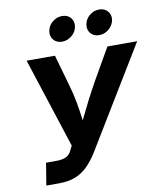

<svg xmlns="http://www.w3.org/2000/svg" viewBox="-100 -1025 938 1105"><g transform="rotate(-10 369.5 -472.5)"><path d="M80.1 0 101.6 -129.9H160.6Q197.3 -129.9 218.3 -140.1Q239.3 -150.4 250.5 -173.8L264.2 -201.2L93.3 -727.5H258.8L310.1 -546.9Q326.2 -492.2 335.2 -441.9Q344.2 -391.6 349.9 -345.9Q355.5 -300.3 361.3 -259.3H315.9Q335.9 -300.3 357.7 -345.7Q379.4 -391.1 405 -441.2Q430.7 -491.2 461.9 -546.9L565.4 -727.5H739.3L382.8 -141.1Q354.5 -95.2 322.8 -63.7Q291 -32.2 250.7 -16.1Q210.4 0 156.2 0ZM530.8 -799.8Q499.5 -799.8 481.2 -821Q462.9 -842.3 468.3 -872.6Q473.1 -903.3 498.3 -924.3Q523.4 -945.3 555.2 -945.3Q586.4 -945.3 604.7 -924.3Q623 -903.3 618.2 -872.6Q612.8 -842.3 587.4 -821Q562 -799.8 530.8 -799.8ZM314 -799.8Q282.7 -799.8 264.4 -821Q246.1 -842.3 251.5 -872.6Q256.3 -903.3 281.5 -924.3Q306.6 -945.3 338.4 -945.3Q370.1 -945.3 388.2 -924.3Q406.2 -903.3 401.4 -872.6Q396.5 -842.3 371.1 -821Q345.7 -799.8 314 -799.8Z"/></g></svg>

Font: Inter 20pt
Style: Bold Italic
Weight: 700
Italic angle: -9.3988°
Version: Version 4.001;git-66647c0bb